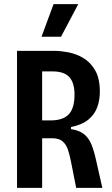

<svg xmlns="http://www.w3.org/2000/svg" viewBox="-20 -905 541 925"><path d="M62 0V-660H243Q272 -660 309 -653Q346 -646 380.5 -626Q415 -606 438 -567Q461 -528 461 -463Q461 -423 448.5 -388.5Q436 -354 406 -329Q376 -304 322 -293V-283Q362 -277 385 -258.5Q408 -240 420.5 -209Q433 -178 442 -137L473 0H347L322 -126Q316 -158 307.5 -183.5Q299 -209 281.5 -224Q264 -239 231 -239H183V0ZM183 -325H225Q284 -325 311.5 -354.5Q339 -384 339 -449Q339 -506 314 -533.5Q289 -561 233 -561H183ZM274 -728H180L238 -885H357Z"/></svg>

Font: Bricolage Grotesque 12pt Condensed SemiBold
Style: Regular
Weight: 600
Width: 3
Designer: Mathieu Triay
Foundry: Atelier Triay
Version: Version 1.001; ttfautohint (v1.8.4.7-5d5b);gftools[0.9.33.de